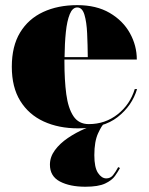

<svg xmlns="http://www.w3.org/2000/svg" viewBox="-20 -490 580 748"><path d="M447.5 164.5Q440 178.5 428 195.5Q416 212.5 389.5 225Q363 237.5 312.5 237.5Q252 237.5 213.2 217Q174.5 196.5 174.5 151.5Q174.5 121.5 193.8 95.2Q213 69 244.2 47.8Q275.5 26.5 312 10.8Q348.5 -5 382.5 -14.5L385 -7.5Q377 -2.5 362.2 29.2Q347.5 61 347.5 114.5Q347.5 162.5 361.8 183.8Q376 205 394 205Q410 205 420 192.8Q430 180.5 440.5 161ZM514 -143Q494.5 -78 438.5 -34Q382.5 10 284 10Q208.5 10 150.2 -16.8Q92 -43.5 59 -96.8Q26 -150 26 -230Q26 -310 58.2 -363.2Q90.5 -416.5 148 -443.2Q205.5 -470 281 -470Q355.5 -470 407.2 -439.8Q459 -409.5 486 -361Q513 -312.5 513 -258H231Q231 -254 231 -250Q231 -178 238.2 -123.2Q245.5 -68.5 266 -37.5Q286.5 -6.5 326 -6.5Q389.5 -6.5 438 -44.5Q486.5 -82.5 505 -143ZM281 -461Q262.5 -461 251.8 -434.8Q241 -408.5 236.5 -364.5Q232 -320.5 231.5 -267.5H322Q321.5 -315.5 319.5 -359.8Q317.5 -404 309 -432.5Q300.5 -461 281 -461Z"/></svg>

Font: Bodoni* 24pt Fatface
Style: Regular
Weight: 900
Version: Version 2.3